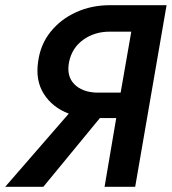

<svg xmlns="http://www.w3.org/2000/svg" viewBox="-45 -720 662 740"><path d="M597 -700 476 0H358L403 -265H340L122 0H-25L220 -282Q157 -306 124 -358Q91 -410 102 -483Q111 -549 150 -597.5Q189 -646 248.5 -673Q308 -700 379 -700ZM327 -363H420L461 -598H378Q319 -598 275.5 -566.5Q232 -535 221 -480Q211 -427 241 -396Q271 -365 327 -363Z"/></svg>

Font: Jost* Medium
Style: Italic
Weight: 500
Italic angle: -10°
Version: Version 3.7